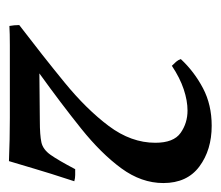

<svg xmlns="http://www.w3.org/2000/svg" viewBox="-52 -776 493 429"><g transform="rotate(90 194.5 -561.5)"><path d="M340 -335Q292 -337 243.5 -337Q195 -337 151 -337Q108 -337 81 -337Q54 -337 38 -336Q37 -341 36.5 -347Q36 -353 36 -358Q104 -410 164 -459Q224 -508 261.5 -558Q299 -608 299 -662Q299 -703 277 -718.5Q255 -734 227 -734Q205 -734 179.5 -725.5Q154 -717 127 -699Q122 -704 118 -708.5Q114 -713 112 -719Q140 -749 177 -768.5Q214 -788 261 -788Q315 -788 352 -760.5Q389 -733 389 -680Q389 -631 356 -586Q323 -541 267.5 -496.5Q212 -452 144 -403L250 -404Q282 -404 298 -407.5Q314 -411 326 -428Q338 -445 358 -483Q364 -483 371 -483Q378 -483 385 -481Q366 -423 357 -392Q348 -361 340 -335Z"/></g></svg>

Font: Tiro Bangla
Style: Italic
Weight: 400
Italic angle: -11°
Designer: Bangla: John Hudson & Fiona Ross, assisted by Neelakash Kshetrimayum. Latin: John Hudson with Paul Hanslow, assisted by 
Foundry: Tiro Typeworks Ltd.
Version: Version 1.60